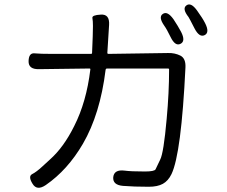

<svg xmlns="http://www.w3.org/2000/svg" viewBox="-20 -834 1040 880"><path d="M190 14Q149 42 129 8Q108 -26 127.5 -36Q147 -46 173 -70Q191 -87 209 -103Q272 -159 320 -256Q376 -366 394 -515Q395 -520 390 -520L158 -517Q110 -516 111 -554Q112 -592 138 -589.5Q164 -587 220 -587H397Q402 -587 402 -592L405 -667Q406 -691 406 -715Q406 -738 403.5 -751.5Q401 -765 442 -767Q483 -770 480 -720L472 -592Q472 -587 477 -587L750 -591Q781 -592 807 -579Q832 -566 830 -525Q811 -130 766 -36Q751 -5 726.5 8.5Q702 22 662 22Q594 22 544 18Q496 14 499 -22Q503 -58 551 -52Q580 -48 644 -48Q688 -48 693 -58Q703 -80 714 -102Q730 -132 744 -290Q755 -409 755 -515Q755 -520 750 -520H471Q465 -520 464 -514Q439 -311 360 -175Q290 -55 190 14ZM807 -633Q783 -621 762 -664Q744 -701 733 -716Q705 -756 726 -770Q747 -785 775 -746Q795 -716 810 -688Q832 -645 807 -633ZM918 -673Q894 -661 872 -703Q847 -752 844 -756Q814 -794 834 -809Q855 -825 883 -786Q909 -750 920 -728Q942 -685 918 -673Z"/></svg>

Font: Resource Han Rounded KR Normal
Style: Regular
Weight: 350
Designer: Cyano Hao (round all glyphs); Ryoko NISHIZUKA 西塚涼子 (kana, bopomofo & ideographs); Paul D. Hunt (Latin, Greek & Cyrillic)
Foundry: Cyano Hao
Version: 0.990